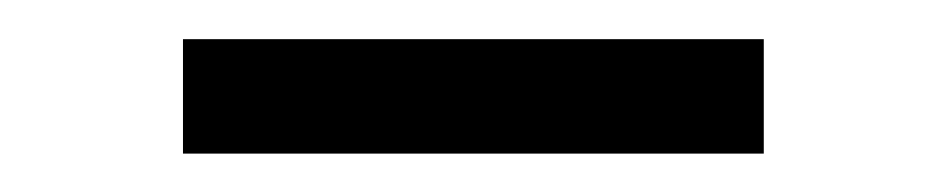

<svg xmlns="http://www.w3.org/2000/svg" viewBox="-20 -362 493 100"><path d="M377.8 -341.6V-282H75.3V-341.6Z"/></svg>

Font: Inter P Light
Style: Regular
Weight: 300
Designer: Rasmus Andersson
Foundry: rsms
Version: Version 3.018;git-588b23468